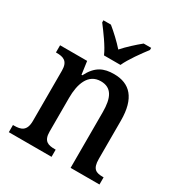

<svg xmlns="http://www.w3.org/2000/svg" viewBox="-178 -893 961 1020"><g transform="rotate(30 302.0 -383.0)"><path d="M257 -606H358C378 -651 425 -715 454 -753V-766H408C376 -740 335 -703 307 -671C279 -703 239 -740 207 -766H161V-753C190 -715 238 -651 257 -606ZM23 0H285V-44H280C239 -44 209 -52 209 -111V-318C209 -402 234 -479 312 -479C379 -479 402 -428 402 -342V0H579V-44H575C533 -44 508 -53 508 -116V-351C508 -488 451 -547 354 -547C291 -547 246 -528 210 -457H205L194 -536H28V-492H32C73 -492 104 -483 104 -424V-116C104 -53 71 -44 30 -44H23Z"/></g></svg>

Font: Noto Serif Armenian SemiCondensed Medium
Style: Regular
Weight: 500
Width: 4
Designer: Monotype Design Team
Foundry: Monotype Imaging Inc.
Version: Version 2.008